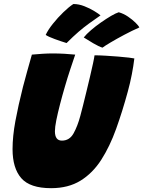

<svg xmlns="http://www.w3.org/2000/svg" viewBox="-20 -946 730 979"><path d="M240.5 13.5Q133 13.5 88.5 -37.5Q44 -88.5 44 -185.5Q44 -250.5 58.5 -329Q73 -407.5 97 -502.5Q107 -541 118.5 -582.2Q130 -623.5 142.5 -667.5Q169 -670 196.8 -671.8Q224.5 -673.5 248 -673.5Q278.5 -673.5 308.8 -671.8Q339 -670 363.5 -667.5Q352.5 -635 338.2 -592.2Q324 -549.5 311 -504.5Q297.5 -458.5 286 -414Q274.5 -369.5 267.2 -333.5Q260 -297.5 260 -277Q260 -229 295.5 -229Q334.5 -229 355 -265.8Q375.5 -302.5 389.5 -355Q394.5 -373.5 402.8 -406.2Q411 -439 420.5 -478.2Q430 -517.5 439 -555.2Q448 -593 454.2 -622.2Q460.5 -651.5 462 -664Q486.5 -664 519 -662Q551.5 -660 583.2 -657.5Q615 -655 637.5 -652.2Q660 -649.5 665 -648Q660.5 -610 652.2 -567Q644 -524 631.5 -478.5Q604 -377.5 572 -288.5Q540 -199.5 496.5 -131.5Q453 -63.5 390.8 -25Q328.5 13.5 240.5 13.5ZM354 -925.5Q382 -925.5 410.5 -914.2Q439 -903 461.2 -889.2Q483.5 -875.5 492.5 -867.5Q460.5 -845.5 434 -826.2Q407.5 -807 380.5 -783.8Q353.5 -760.5 319.5 -726.5Q291.5 -735 259.2 -746.8Q227 -758.5 213 -768Q225 -794 249.8 -825Q274.5 -856 303 -883.5Q331.5 -911 354 -925.5ZM585.5 -883.5Q610.5 -876.5 632.8 -861.2Q655 -846 670.8 -830.5Q686.5 -815 690.5 -806Q653 -789.5 613.5 -768.5Q574 -747.5 543.8 -729.5Q513.5 -711.5 502.5 -703Q484.5 -708.5 455.8 -725.2Q427 -742 407 -755Q420.5 -772 444 -792.2Q467.5 -812.5 494.8 -831.5Q522 -850.5 546.2 -864.8Q570.5 -879 585.5 -883.5Z"/></svg>

Font: Grandstander Black
Style: Italic
Weight: 900
Italic angle: -15°
Designer: Tyler Finck
Foundry: Etcetera Type Co
Version: Version 1.200; ttfautohint (v1.8.3)